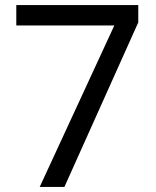

<svg xmlns="http://www.w3.org/2000/svg" viewBox="-20 -734 612 754"><path d="M136 0 429 -634H44V-714H523V-646L233 0Z"/></svg>

Font: Noto Sans Gothic
Style: Regular
Weight: 400
Designer: Monotype Design Team
Foundry: Monotype Imaging Inc.
Version: Version 2.001; ttfautohint (v1.8.4.7-5d5b)